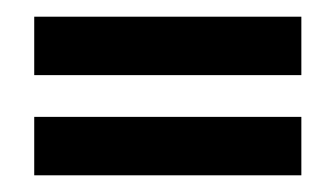

<svg xmlns="http://www.w3.org/2000/svg" viewBox="-20 -448 401 230"><path d="M341 -358V-428H21V-358ZM341 -238V-308H21V-238Z"/></svg>

Font: Advent Pro
Style: Medium
Weight: 500
Designer: Andreas Kalpakidis
Foundry: Andreas Kalpakidis
Version: Version 2.002 2008